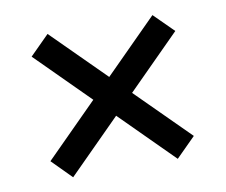

<svg xmlns="http://www.w3.org/2000/svg" viewBox="-56 -646 662 563"><g transform="rotate(-10 275.0 -364.0)"><path d="M488.5 -208 430.5 -150 60.5 -519.5 118 -577ZM119 -150 61.5 -208 430.5 -578 488.5 -520.5Z"/></g></svg>

Font: Public Sans Medium
Style: Regular
Weight: 500
Designer: The Public Sans Project Authors: Dan O. Williams and USWDS (Libre Franklin designed by Pablo Impallari and Rodrigo Fuenz
Version: Version 1.007